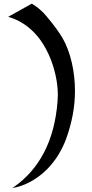

<svg xmlns="http://www.w3.org/2000/svg" viewBox="-20 -860 498 1039"><path d="M152.3 -840.3Q197.8 -812.5 228.5 -775.9Q260.7 -737.8 283 -707.3Q305.2 -676.8 318.8 -653.3Q335 -625.5 347.4 -592Q359.9 -558.6 368.4 -521.7Q377 -484.9 381.3 -446Q385.7 -407.2 385.7 -368.7Q385.7 -303.2 373.8 -239.5Q361.8 -175.8 339.4 -112.8Q323.2 -67.4 296.6 -23.4Q270 20.5 233.4 57.1Q196.8 93.8 149.9 120.6Q103 147.5 45.9 158.2L53.2 153.3Q158.2 80.6 218.5 -35.4Q278.8 -151.4 291.5 -311.5Q293 -329.6 293 -347.7Q292.5 -394.5 283.4 -439.7Q274.4 -484.9 259.5 -525.9Q244.6 -566.9 224.6 -602.3Q204.6 -637.7 182.1 -664.6Q117.2 -742.2 24.4 -769Z"/></svg>

Font: MedievalSharp
Style: Regular
Weight: 500
Version: Version 1.0